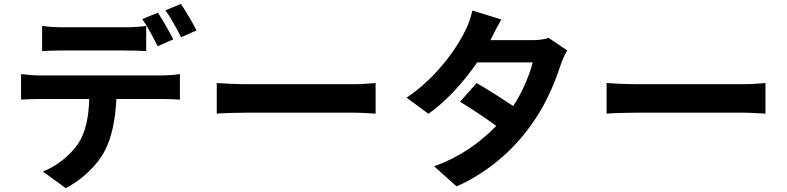

<svg xmlns="http://www.w3.org/2000/svg" viewBox="-20 -889 4040 985"><path d="M869 -687C850 -724 815 -787 790 -824L710 -791C737 -753 768 -693 789 -652ZM622 -630C657 -630 696 -629 730 -627V-756C696 -751 656 -749 622 -749H303C270 -749 228 -751 196 -756V-627C227 -629 269 -630 304 -630ZM184 -502C153 -502 118 -505 88 -509V-378C116 -380 154 -381 184 -381H438C435 -295 422 -214 381 -152C341 -93 271 -36 200 -9L317 76C406 31 483 -47 518 -116C554 -186 572 -276 577 -381H811C839 -381 877 -380 903 -378V-509C876 -504 832 -502 811 -502ZM829 -836C856 -798 888 -740 909 -698L988 -733C971 -768 934 -831 908 -869Z M1092 -306C1129 -309 1196 -311 1253 -311H1790C1832 -311 1883 -307 1907 -306V-463C1881 -461 1837 -457 1790 -457H1253C1201 -457 1128 -460 1092 -463Z M2794 -695C2772 -686 2738 -683 2708 -683H2496L2501 -693C2516 -724 2532 -754 2552 -789L2403 -835C2396 -801 2385 -769 2371 -740C2337 -665 2232 -499 2066 -388L2178 -305C2276 -374 2364 -476 2428 -569H2713C2696 -503 2661 -418 2613 -345C2556 -383 2491 -425 2425 -463L2340 -367C2408 -326 2474 -281 2526 -243C2443 -158 2340 -83 2207 -36L2322 67C2446 14 2586 -88 2688 -225C2765 -325 2816 -433 2857 -558C2865 -582 2879 -612 2890 -630Z M3092 -306C3129 -309 3196 -311 3253 -311H3790C3832 -311 3883 -307 3907 -306V-463C3881 -461 3837 -457 3790 -457H3253C3201 -457 3128 -460 3092 -463Z"/></svg>

Font: Noto Sans Japanese Bold
Style: Bold
Weight: 700
Designer: Ryoko NISHIZUKA (kana & ideographs); Paul D. Hunt (Latin, Greek & Cyrillic); Wenlong ZHANG (bopomofo); Sandoll Communica
Foundry: Adobe Systems Incorporated
Version: Version 1.000;PS 1;hotconv 1.0.78;makeotf.lib2.5.61930